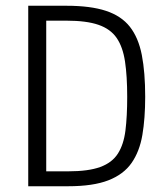

<svg xmlns="http://www.w3.org/2000/svg" viewBox="-20 -647 583 667"><path d="M78.1 0V-627H211.4Q294.4 -627 347.9 -609.4Q401.4 -591.8 431.2 -554Q460.9 -516.1 472.7 -455.8Q484.4 -395.5 484.4 -310.5Q484.4 -235.8 474.6 -178.2Q464.8 -120.6 437 -80.8Q409.2 -41 356.2 -20.5Q303.2 0 216.8 0ZM140.6 -27.3 118.7 -51.8H216.8Q287.1 -51.8 328.4 -66.9Q369.6 -82 389.6 -113.5Q409.7 -145 415.8 -193.8Q421.9 -242.7 421.9 -310.5Q421.9 -382.8 414.3 -433.3Q406.7 -483.9 385.3 -515.1Q363.8 -546.4 322 -560.8Q280.3 -575.2 211.4 -575.2H118.7L140.6 -599.6Z"/></svg>

Font: Anaheim
Style: Regular
Weight: 400
Designer: Vernon Adams
Foundry: Vernon Adams
Version: Version 2.001